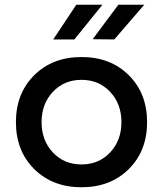

<svg xmlns="http://www.w3.org/2000/svg" viewBox="-20 -768 686 808"><path d="M599 -254Q599 -133 522 -56.5Q445 20 323 20Q201 20 124 -56.5Q47 -133 47 -254Q47 -375 124 -451.5Q201 -528 323 -528Q445 -528 522 -451.5Q599 -375 599 -254ZM491 -254Q491 -331 443.5 -381.5Q396 -432 323 -432Q250 -432 202.5 -381.5Q155 -331 155 -254Q155 -177 202.5 -126.5Q250 -76 323 -76Q396 -76 443.5 -126.5Q491 -177 491 -254ZM301 -748H411L293 -602H204ZM478 -748H587L461 -602L370 -603Z"/></svg>

Font: Metropolitano Medium
Style: Regular
Weight: 500
Designer: Fonts by Alex Slobzheninov & Chris M. Simpson / Changes by Cristiano Sobral
Foundry: Fonts by Alex Slobzheninov & Chris M. Simpson / Changes by Cristiano Sobral
Version: Version 1.00;August 30, 2020;FontCreator 13.0.0.2681 64-bit